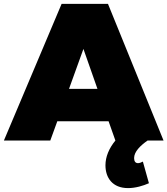

<svg xmlns="http://www.w3.org/2000/svg" viewBox="-30 -721 859 985"><path d="M678 116C665 116 658 107 658 90C658 57 690 26 727 0H809L524 -701H286L-10 0H228L264 -99H527L562 0C529 40 511 84 511 127C511 191 547 244 627 244C665 244 705 232 734 219L703 108C694 113 685 116 678 116ZM324 -265 398 -470 470 -265Z"/></svg>

Font: Montserrat arm Black
Style: Regular
Weight: 900
Designer: Julieta Ulanovsky
Foundry: Julieta Ulanovsky
Version: Version 6.000;PS 006.000;hotconv 1.0.88;makeotf.lib2.5.64775